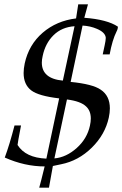

<svg xmlns="http://www.w3.org/2000/svg" viewBox="-20 -751 564 886"><path d="M253 -297Q158 -308 124 -334Q89 -361 89 -414Q89 -434 94 -458Q113 -545 177 -600Q241 -655 331 -666Q335 -689 341 -731H386Q379 -707 369 -669Q475 -661 524 -628Q524 -617 518 -606Q498 -566 486 -500H454L463 -542Q468 -565 468 -575Q468 -577 468 -578Q465 -602 427 -618Q397 -631 361 -633L306 -373Q408 -363 445 -337Q487 -309 487 -251Q487 -231 482 -208Q465 -130 403.5 -69.5Q342 -9 262 7Q250 10 224 15Q218 51 206 115H161Q168 91 186 17Q94 17 2 -24Q24 -83 47 -172H77Q70 -138 65 -108Q63 -99 61 -82Q98 -23 194 -19ZM324 -630Q265 -626 227 -588.5Q189 -551 177 -493Q173 -476 173 -462Q173 -388 270 -379ZM231 -20Q286 -25 334 -68Q382 -111 395 -171Q399 -189 399 -204Q399 -240 377 -260Q352 -284 289 -292Z"/></svg>

Font: New Athena Unicode
Style: Italic
Weight: 400
Designer: J. Rusten 1997; rev. by R. Hancock 2001, 2002, rev. by D. Mastronarde 2002-2019
Foundry: Society for Classical Studies (formerly American Philological Association)
Version: Version 5.008